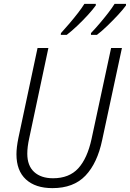

<svg xmlns="http://www.w3.org/2000/svg" viewBox="-20 -962 671 992"><path d="M251 10Q163 10 114 -35Q65 -80 65 -165Q65 -200 75 -249L174 -714H230L131 -248Q121 -203 121 -168Q121 -106 156.5 -73.5Q192 -41 254 -41Q337 -41 384 -92Q431 -143 453 -244L554 -714H610L508 -239Q483 -119 421.5 -54.5Q360 10 251 10ZM450 -791Q472 -814 495 -841Q518 -868 538.5 -894.5Q559 -921 572 -942H631V-934Q616 -913 590 -885Q564 -857 535 -829Q506 -801 481 -782H450ZM295 -791Q316 -814 339 -841Q362 -868 382.5 -894.5Q403 -921 416 -942H475V-934Q460 -913 434.5 -885Q409 -857 379.5 -829Q350 -801 325 -782H294Z"/></svg>

Font: Noto Sans SemiCondensed Light
Style: Italic
Weight: 300
Width: 4
Italic angle: -12°
Designer: Monotype Design Team
Foundry: Monotype Imaging Inc.
Version: Version 2.013; ttfautohint (v1.8.4.7-5d5b)